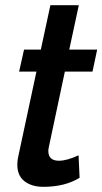

<svg xmlns="http://www.w3.org/2000/svg" viewBox="-20 -715 396 743"><path d="M47 -78Q47 -95 51 -111L121 -438H54L73 -523H138L175 -695H285L248 -523H356L338 -438H231L169 -146Q167 -136 167 -131Q167 -93 208 -93Q239 -93 284 -114L288 -27Q231 8 148 8Q103 8 75 -13.5Q47 -35 47 -78Z"/></svg>

Font: Raleway-v4020 SemiBold
Style: Italic
Weight: 600
Italic angle: -12°
Designer: Matt McInerney, Pablo Impallari, Rodrigo Fuenzalida
Foundry: Matt McInerney, Pablo Impallari, Rodrigo Fuenzalida
Version: Version 4.020;PS 004.020;hotconv 1.0.88;makeotf.lib2.5.64775